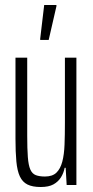

<svg xmlns="http://www.w3.org/2000/svg" viewBox="-20 -741 372 769"><path d="M143 8Q110 8 90 -2Q70 -12 59.5 -34.5Q49 -57 45.5 -94.5Q42 -132 42 -186V-510H89V-198Q89 -145 91.5 -112Q94 -79 101.5 -62Q109 -45 123.5 -39.5Q138 -34 160 -34Q190 -34 206 -49.5Q222 -65 229.5 -93.5Q237 -122 238.5 -162Q240 -202 240 -249V-510H286V0H247L243 -69H239Q235 -48 224 -30.5Q213 -13 194 -2.5Q175 8 143 8ZM141 -581V-586L157 -721H206V-716L175 -581Z"/></svg>

Font: Saira UltraCondensed Light
Style: Regular
Weight: 300
Width: 1
Designer: Hector Gatti with collaboration of the Omnibus-Type team
Foundry: Omnibus-Type
Version: Version 1.101